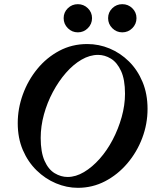

<svg xmlns="http://www.w3.org/2000/svg" viewBox="-20 -887 727 920"><path d="M353 13Q300 13 248.5 -8.5Q197 -30 155.5 -70.5Q114 -111 89.5 -168Q65 -225 65 -297Q65 -367 89.5 -434.5Q114 -502 158.5 -556.5Q203 -611 264 -643.5Q325 -676 398 -676Q454 -676 505.5 -654.5Q557 -633 598 -592.5Q639 -552 663 -494.5Q687 -437 687 -365Q687 -293 661.5 -225.5Q636 -158 590 -104Q544 -50 483.5 -18.5Q423 13 353 13ZM304 -39Q343 -39 382.5 -62.5Q422 -86 457.5 -126Q493 -166 520 -217.5Q547 -269 563 -326Q579 -383 579 -438Q579 -506 560 -547Q541 -588 511.5 -606Q482 -624 450 -624Q410 -624 370.5 -601Q331 -578 296 -538Q261 -498 233.5 -446.5Q206 -395 190.5 -338.5Q175 -282 175 -226Q175 -158 193.5 -116.5Q212 -75 242 -57Q272 -39 304 -39ZM353 -732Q325 -732 305 -752Q285 -772 285 -800Q285 -828 305 -847.5Q325 -867 353 -867Q381 -867 401 -847.5Q421 -828 421 -800Q421 -772 401 -752Q381 -732 353 -732ZM566 -732Q538 -732 518 -752Q498 -772 498 -800Q498 -828 518 -847.5Q538 -867 566 -867Q594 -867 614 -847.5Q634 -828 634 -800Q634 -772 614 -752Q594 -732 566 -732Z"/></svg>

Font: Junicode
Style: Bold Italic
Weight: 700
Italic angle: -11°
Designer: Peter S. Baker
Version: Version 2.100; ttfautohint (v1.8.4)